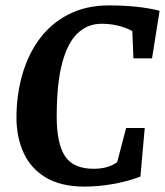

<svg xmlns="http://www.w3.org/2000/svg" viewBox="-20 -680 611 711"><path d="M294 11Q205 11 149 -23Q93 -57 67 -115Q41 -173 41 -244Q41 -329 63 -405Q85 -481 128 -538Q171 -595 235.5 -627.5Q300 -660 384 -660Q437 -660 485 -655Q533 -650 571 -640L543 -464H474L470 -565Q446 -578 417 -585Q388 -592 356 -592Q304 -592 267 -556.5Q230 -521 210 -445.5Q190 -370 190 -248Q190 -149 220.5 -102Q251 -55 327 -55Q355 -55 377 -61.5Q399 -68 414 -80L447 -206H516L500 -26Q452 -8 398 1.5Q344 11 294 11Z"/></svg>

Font: Faustina Light
Style: Bold Italic
Weight: 700
Italic angle: -8°
Version: Version 1.200